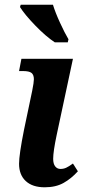

<svg xmlns="http://www.w3.org/2000/svg" viewBox="-20 -786 365 816"><path d="M61 -90Q61 -129 82 -234L117 -401Q124 -436 124 -449Q124 -468 114 -476Q104 -484 78 -484H61L71 -536H290L221 -213Q206 -142 206 -111Q206 -90 214.5 -79Q223 -68 237 -68Q250 -68 261 -73Q272 -78 290 -91L311 -58Q283 -27 250 -8.5Q217 10 170 10Q118 10 89.5 -16.5Q61 -43 61 -90ZM65 -756 68 -766H205Q215 -733 235 -689.5Q255 -646 271 -619L268 -606H213Q175 -631 130 -677.5Q85 -724 65 -756Z"/></svg>

Font: Noto Serif Narrow
Style: Bold Italic
Weight: 700
Width: 4
Italic angle: -12°
Designer: Monotype Design Team
Foundry: Monotype Imaging Inc.
Version: Version 1.001